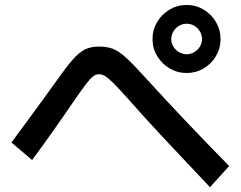

<svg xmlns="http://www.w3.org/2000/svg" viewBox="-20 -779 978 780"><path d="M599.6 -620.1Q599.6 -657.7 618.4 -689.5Q637.2 -721.2 668.9 -740Q700.7 -758.8 738.3 -758.8Q775.9 -758.8 807.4 -740Q838.9 -721.2 857.4 -689.5Q876 -657.7 876 -620.1Q876 -583 857.4 -551.3Q838.9 -519.5 807.4 -501Q775.9 -482.4 738.3 -482.4Q700.7 -482.4 668.9 -501.2Q637.2 -520 618.4 -551.5Q599.6 -583 599.6 -620.1ZM800.8 -620.1Q800.8 -636.7 792.2 -651.1Q783.7 -665.5 769.3 -674.1Q754.9 -682.6 738.3 -682.6Q721.7 -682.6 707.3 -674.1Q692.9 -665.5 684.3 -651.1Q675.8 -636.7 675.8 -620.1Q675.8 -604 684.3 -589.8Q692.9 -575.7 707.3 -567.1Q721.7 -558.6 738.3 -558.6Q754.4 -558.6 769 -567.1Q783.7 -575.7 792.2 -589.8Q800.8 -604 800.8 -620.1ZM498 -379.9Q460.4 -421.9 440.4 -441.7Q420.4 -461.4 407.5 -469.5Q394.5 -477.5 381.8 -477.5Q369.6 -477.5 358.2 -468.8Q346.7 -460 329.1 -437Q311.5 -414.1 277.3 -364.3Q193.4 -241.2 110.4 -128.9L26.4 -200.2Q61 -246.1 98.4 -297.6Q135.7 -349.1 167 -391.6Q190.4 -424.8 202.1 -440.4Q248 -505.4 274.4 -535.6Q300.8 -565.9 324.7 -577.9Q348.6 -589.8 381.8 -589.8Q415.5 -589.8 439 -580.6Q462.4 -571.3 490.7 -545.9Q519 -520.5 570.3 -463.9Q725.6 -293 911.1 -104.5L833 -18.6Q715.8 -142.1 641.6 -221.7Q567.4 -301.3 498 -379.9Z"/></svg>

Font: Pretendard JP SemiBold
Style: Regular
Weight: 600
Designer: Base glyphs from Inter by Rasmus Andersson; Hangeul glyphs from Noto Sans CJK(Source Han Sans) by Jang Soo-young and Kan
Foundry: Kil Hyung-jin
Version: Version 1.309